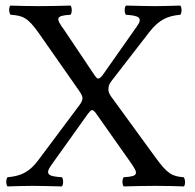

<svg xmlns="http://www.w3.org/2000/svg" viewBox="-20 -667 700 689"><path d="M538 -102 385 -312C375 -325 369 -335 369 -345C369 -354 370 -363 379 -375L516 -552C551 -597 582 -610 627 -614C633 -620 633 -641 627 -647C597 -646 560 -645 537 -645C514 -645 472 -646 432 -647C426 -641 426 -620 432 -614C476 -611 495 -605 471 -572L348 -397C342 -389 336 -385 332 -385C329 -385 325 -389 320 -396L210 -560C181 -600 177 -611 233 -614C239 -620 239 -641 233 -647C196 -646 159 -645 119 -645C80 -645 47 -646 17 -647C11 -641 12 -620 18 -614C60 -611 79 -606 120 -547L262 -344C270 -332 276 -324 276 -314C276 -308 272 -299 266 -291L118 -93C84 -47 52 -35 7 -31C1 -25 1 -4 7 2C37 1 74 0 97 0C120 0 162 1 202 2C208 -4 208 -25 202 -31C158 -34 139 -39 163 -73L295 -258C301 -266 307 -272 310 -272C314 -272 318 -269 324 -261L448 -85C476 -45 480 -34 424 -31C418 -25 418 -4 424 2C461 1 498 0 538 0C577 0 610 1 640 2C646 -4 645 -25 639 -31C597 -34 580 -44 538 -102Z"/></svg>

Font: Libertinus Math
Style: Regular
Weight: 400
Designer: Philipp H. Poll, Khaled Hosny
Foundry: Caleb Maclennan
Version: Version 7.050;RELEASE